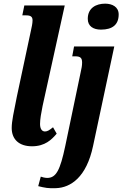

<svg xmlns="http://www.w3.org/2000/svg" viewBox="-20 -790 669 1050"><path d="M532 -628C595 -628 629 -655 629 -711C629 -753 593 -770 555 -770C506 -770 460 -747 460 -687C460 -646 491 -628 532 -628ZM155 10C226 10 262 -26 290 -59L270 -94C251 -79 240 -71 226 -71C209 -71 199 -86 199 -112C199 -138 205 -171 213 -211L334 -760H113L102 -706H123C147 -706 158 -699 158 -679C158 -661 153 -641 149 -622L72 -261C55 -176 44 -127 44 -90C44 -29 83 10 155 10ZM287 239C366 236 453 180 489 8L605 -536H385L375 -482H391C419 -482 429 -474 429 -448C429 -431 426 -416 421 -394L337 8C309 141 287 183 238 183C227 183 210 179 203 176L189 228C225 237 245 241 287 239Z"/></svg>

Font: Noto Serif Condensed Extra
Style: Italic
Weight: 800
Width: 3
Italic angle: -12°
Designer: Monotype Design Team
Foundry: Monotype Imaging Inc.
Version: Version 1.901